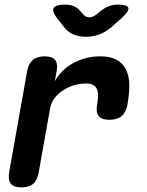

<svg xmlns="http://www.w3.org/2000/svg" viewBox="-20 -805 640 835"><path d="M73 10Q39.5 10 27 -6.3Q14.5 -22.5 19.9 -56L97.9 -495.4Q104 -528.2 122.6 -544.1Q141.2 -560 174 -560Q206.8 -560 219.7 -544.1Q232.5 -528.2 226.4 -495.4L218.2 -451.8Q232.6 -477.2 253.2 -497.2Q273.8 -517.3 299.4 -531.1Q324.9 -545 354.4 -552.5Q383.8 -560 415.6 -560Q459.2 -560 486.3 -545.4Q513.3 -530.8 527.1 -504.2Q540.9 -477.5 542.2 -440.8Q543.4 -404.1 535.7 -360.6L534.4 -350Q528 -316.5 508.9 -300.2Q489.7 -284 456.2 -284Q422.7 -284 409.3 -300.2Q396 -316.5 402.4 -350L403 -355Q406.3 -373.1 406.6 -388.7Q407 -404.4 402.1 -416.1Q397.2 -427.8 385.9 -434.9Q374.6 -442 353.9 -442Q329.3 -442 303.6 -434.6Q277.9 -427.3 255.9 -413.3Q233.8 -399.4 218.1 -379.3Q202.4 -359.3 198.1 -334.6L148.4 -56Q143 -22.5 124.8 -6.3Q106.5 10 73 10ZM264 -785Q285.2 -785 301.4 -777.9Q317.5 -770.9 330.3 -755.7L338.2 -746.2Q352 -729.4 368.4 -729.4Q384.8 -729.4 404.6 -746.2L416 -755.4Q434.2 -770.9 452.5 -777.9Q470.8 -785 492 -785Q534.4 -785 538.3 -770.5Q542.1 -756.1 507.5 -725.1L466.7 -689Q441 -666.3 412.9 -655.7Q384.8 -645 354 -645Q323.2 -645 298.6 -655.7Q274.1 -666.3 257.2 -689L228.3 -725.4Q205.1 -756.1 213.5 -770.5Q221.9 -785 264 -785Z"/></svg>

Font: Maple Mono
Style: Italic
Weight: 400
Italic angle: -10°
Monospace: yes
Designer: subframe7536
Version: Version 7.300